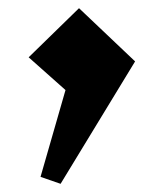

<svg xmlns="http://www.w3.org/2000/svg" viewBox="-20 -220 390 469"><path d="M128 229 79 212 140 0 50 -80 173 -200 310 -70Z"/></svg>

Font: Rowdies
Style: Bold
Weight: 700
Designer: Jaikishan Patel
Version: Version 1.000; ttfautohint (v1.8.3)